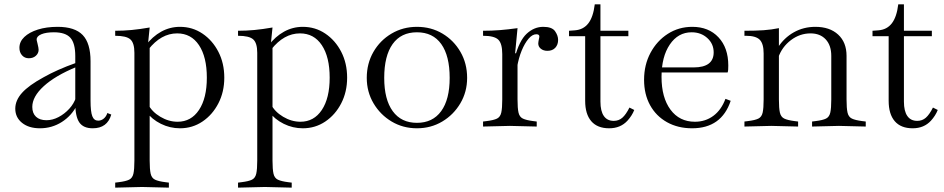

<svg xmlns="http://www.w3.org/2000/svg" viewBox="-20 -577 4328 880"><path d="M405 11Q362 11 343.5 -16Q325 -43 325 -104V-320Q325 -379 302.5 -404Q280 -429 227 -429Q191 -429 169.5 -420Q148 -411 148 -396Q148 -392 149.5 -387.5Q151 -383 152 -377Q157 -357 157 -349Q157 -333 144.5 -321.5Q132 -310 112 -310Q93 -310 81 -323.5Q69 -337 69 -358Q69 -386 91.5 -407.5Q114 -429 153.5 -441.5Q193 -454 244 -454Q323 -454 359 -416.5Q395 -379 395 -296V-116Q395 -65 403 -44.5Q411 -24 430 -24Q444 -24 455.5 -33.5Q467 -43 472 -59L490 -52Q472 11 405 11ZM163 11Q112 11 81 -14Q50 -39 50 -79Q50 -117 81 -151.5Q112 -186 180 -223Q210 -240 247 -256.5Q284 -273 329 -289L330 -270Q233 -230 180.5 -182Q128 -134 128 -87Q128 -58 145 -42Q162 -26 193 -26Q221 -26 248.5 -40.5Q276 -55 297.5 -78.5Q319 -102 328 -130L334 -97Q309 -47 263.5 -18Q218 11 163 11Z M508 283V260L524 258Q557 254 572 246.5Q587 239 591.5 219Q596 199 596 159V-335Q596 -380 577.5 -396.5Q559 -413 508 -413V-436Q546 -436 583 -439.5Q620 -443 666 -451L659 -382L666 -367V159Q666 199 670.5 219Q675 239 690.5 246.5Q706 254 738 258L754 260V283L631 280ZM805 11Q759 11 717.5 -9.5Q676 -30 650 -65L659 -99Q676 -65 714.5 -42Q753 -19 794 -19Q856 -19 892 -73Q928 -127 928 -221Q928 -316 892 -370Q856 -424 792 -424Q755 -424 722 -405.5Q689 -387 660 -350L646 -367Q679 -410 719 -432Q759 -454 805 -454Q862 -454 908 -423Q954 -392 981 -339.5Q1008 -287 1008 -221Q1008 -156 981 -103.5Q954 -51 908 -20Q862 11 805 11Z M1071 283V260L1087 258Q1120 254 1135 246.5Q1150 239 1154.5 219Q1159 199 1159 159V-335Q1159 -380 1140.5 -396.5Q1122 -413 1071 -413V-436Q1109 -436 1146 -439.5Q1183 -443 1229 -451L1222 -382L1229 -367V159Q1229 199 1233.5 219Q1238 239 1253.5 246.5Q1269 254 1301 258L1317 260V283L1194 280ZM1368 11Q1322 11 1280.5 -9.5Q1239 -30 1213 -65L1222 -99Q1239 -65 1277.5 -42Q1316 -19 1357 -19Q1419 -19 1455 -73Q1491 -127 1491 -221Q1491 -316 1455 -370Q1419 -424 1355 -424Q1318 -424 1285 -405.5Q1252 -387 1223 -350L1209 -367Q1242 -410 1282 -432Q1322 -454 1368 -454Q1425 -454 1471 -423Q1517 -392 1544 -339.5Q1571 -287 1571 -221Q1571 -156 1544 -103.5Q1517 -51 1471 -20Q1425 11 1368 11Z M1891 11Q1827 11 1775 -20Q1723 -51 1692 -103.5Q1661 -156 1661 -220Q1661 -286 1691.5 -339Q1722 -392 1774.5 -423Q1827 -454 1891 -454Q1956 -454 2008 -423Q2060 -392 2090.5 -339Q2121 -286 2121 -220Q2121 -156 2090 -103.5Q2059 -51 2007 -20Q1955 11 1891 11ZM1891 -14Q1963 -14 2002 -67.5Q2041 -121 2041 -220Q2041 -321 2002.5 -375Q1964 -429 1891 -429Q1818 -429 1779.5 -375Q1741 -321 1741 -220Q1741 -121 1780 -67.5Q1819 -14 1891 -14Z M2194 3V-20L2210 -22Q2243 -26 2258 -33.5Q2273 -41 2277.5 -61Q2282 -81 2282 -121V-329Q2282 -378 2263.5 -395.5Q2245 -413 2194 -413V-436Q2234 -436 2271.5 -439Q2309 -442 2352 -448L2341 -333H2352V-121Q2352 -81 2356.5 -61Q2361 -41 2376.5 -33.5Q2392 -26 2424 -22L2440 -20V3L2317 0ZM2350 -269 2339 -312Q2360 -391 2394 -422.5Q2428 -454 2470 -454Q2510 -454 2524 -434Q2538 -414 2538 -394Q2538 -372 2525 -358Q2512 -344 2489 -344Q2471 -344 2459 -353.5Q2447 -363 2447 -378Q2447 -383 2448 -387Q2449 -391 2450 -398Q2451 -402 2451.5 -405Q2452 -408 2452 -410Q2452 -420 2438 -420Q2420 -420 2402.5 -399.5Q2385 -379 2371 -345Q2357 -311 2350 -269Z M2772 11Q2718 11 2690 -21.5Q2662 -54 2662 -115V-411H2588V-436L2615 -438Q2654 -441 2676.5 -470Q2699 -499 2706 -557H2732V-111Q2732 -68 2747.5 -45.5Q2763 -23 2793 -23Q2816 -23 2832.5 -37.5Q2849 -52 2865 -84L2887 -73Q2882 -60 2874 -47.5Q2866 -35 2856 -24Q2824 11 2772 11ZM2726 -411V-436H2860V-411Z M3152 11Q3087 11 3037 -17Q2987 -45 2959.5 -95Q2932 -145 2932 -211Q2932 -280 2961.5 -335Q2991 -390 3041 -422Q3091 -454 3153 -454Q3228 -454 3273 -406Q3318 -358 3318 -277Q3318 -267 3317.5 -258.5Q3317 -250 3315 -245H3008L3010 -268H3159Q3251 -268 3251 -337Q3251 -376 3222 -402.5Q3193 -429 3150 -429Q3088 -429 3050 -373Q3012 -317 3012 -225Q3012 -130 3053 -74.5Q3094 -19 3165 -19Q3213 -19 3249.5 -46Q3286 -73 3305 -124L3329 -115Q3287 11 3152 11Z M3702 3V-20L3718 -22Q3751 -26 3766 -33.5Q3781 -41 3785.5 -61Q3790 -81 3790 -121V-321Q3790 -369 3764.5 -396.5Q3739 -424 3695 -424Q3646 -424 3605 -393Q3564 -362 3547 -313L3545 -359Q3574 -404 3618.5 -429Q3663 -454 3717 -454Q3783 -454 3821.5 -418.5Q3860 -383 3860 -321V-121Q3860 -81 3864.5 -61Q3869 -41 3884.5 -33.5Q3900 -26 3932 -22L3948 -20V3L3825 0ZM3392 3V-20L3408 -22Q3441 -26 3456 -33.5Q3471 -41 3475.5 -61Q3480 -81 3480 -121V-332Q3480 -377 3462 -395Q3444 -413 3399 -413H3392V-436Q3444 -436 3480 -438.5Q3516 -441 3550 -448V-366V-363V-121Q3550 -81 3554.5 -61Q3559 -41 3574.5 -33.5Q3590 -26 3622 -22L3638 -20V3L3515 0Z M4163 11Q4109 11 4081 -21.5Q4053 -54 4053 -115V-411H3979V-436L4006 -438Q4045 -441 4067.5 -470Q4090 -499 4097 -557H4123V-111Q4123 -68 4138.5 -45.5Q4154 -23 4184 -23Q4207 -23 4223.5 -37.5Q4240 -52 4256 -84L4278 -73Q4273 -60 4265 -47.5Q4257 -35 4247 -24Q4215 11 4163 11ZM4117 -411V-436H4251V-411Z"/></svg>

Font: Baskervville
Style: Regular
Weight: 400
Designer: Alexis Faudot, Rémi Forte, Morgane Pierson, Rafael Ribas, Tanguy Vanlaeys, Rosalie Wagner, Thomas Huot-Marchand
Foundry: ANRT
Version: Version 1.100